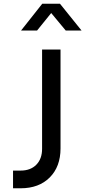

<svg xmlns="http://www.w3.org/2000/svg" viewBox="-20 -1011 458 1031"><path d="M50 -95H91Q144 -95 175 -126.5Q206 -158 206 -212V-745H305V-214Q305 -116 247 -58Q189 0 91 0H50ZM207 -991H302L418 -847H333L255 -941L179 -847H93Z"/></svg>

Font: Evergrow Sans 
Style: Medium
Weight: 500
Foundry: 10Web
Version: Version 1.000